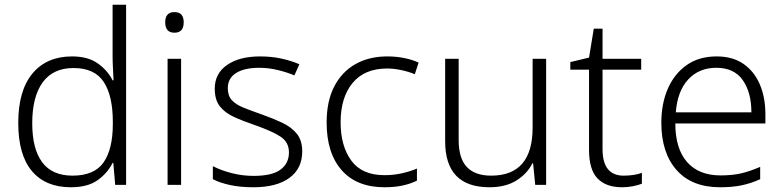

<svg xmlns="http://www.w3.org/2000/svg" viewBox="-20 -780 3305 810"><path d="M279 10Q172 10 114.5 -58.5Q57 -127 57 -261Q57 -398 117 -470Q177 -542 284 -542Q351 -542 392.5 -512.5Q434 -483 455 -441H459Q458 -464 456.5 -492.5Q455 -521 455 -545V-760H512V0H466L458 -93H455Q434 -50 392 -20Q350 10 279 10ZM286 -39Q378 -39 417 -95Q456 -151 456 -257V-266Q456 -376 417.5 -434.5Q379 -493 290 -493Q204 -493 160 -432.5Q116 -372 116 -260Q116 -152 158 -95.5Q200 -39 286 -39Z M716 -729Q755 -729 755 -686Q755 -642 716 -642Q677 -642 677 -686Q677 -729 716 -729ZM744 -532V0H687V-532Z M1255 -141Q1255 -69 1201 -29.5Q1147 10 1049 10Q993 10 950 0.5Q907 -9 878 -24V-79Q913 -61 958 -49.5Q1003 -38 1050 -38Q1128 -38 1163.5 -64.5Q1199 -91 1199 -137Q1199 -181 1162 -204.5Q1125 -228 1053 -253Q1003 -270 965.5 -287.5Q928 -305 907 -332Q886 -359 886 -406Q886 -470 938 -506Q990 -542 1077 -542Q1125 -542 1166.5 -533Q1208 -524 1243 -509L1222 -462Q1191 -475 1152 -484.5Q1113 -494 1074 -494Q1011 -494 976 -472Q941 -450 941 -408Q941 -376 958 -357.5Q975 -339 1007 -326Q1039 -313 1085 -297Q1133 -280 1171 -262Q1209 -244 1232 -216Q1255 -188 1255 -141Z M1602 10Q1485 10 1421.5 -62Q1358 -134 1358 -263Q1358 -353 1390 -415Q1422 -477 1479.5 -509.5Q1537 -542 1614 -542Q1652 -542 1686 -535Q1720 -528 1746 -516L1730 -467Q1703 -478 1672 -484.5Q1641 -491 1613 -491Q1518 -491 1467.5 -430Q1417 -369 1417 -264Q1417 -164 1462 -102.5Q1507 -41 1602 -41Q1641 -41 1676 -49Q1711 -57 1739 -69V-18Q1713 -5 1679.5 2.5Q1646 10 1602 10Z M2284 -532V0H2238L2229 -91H2226Q2204 -47 2158.5 -18.5Q2113 10 2045 10Q1858 10 1858 -184V-532H1915V-189Q1915 -112 1949.5 -75.5Q1984 -39 2052 -39Q2227 -39 2227 -242V-532Z M2611 -39Q2633 -39 2653 -42Q2673 -45 2688 -51V-5Q2673 1 2651 5.5Q2629 10 2604 10Q2537 10 2501 -27Q2465 -64 2465 -148V-486H2386V-518L2465 -537L2485 -659H2522V-532H2685V-486H2522V-151Q2522 -39 2611 -39Z M3003 -542Q3071 -542 3116.5 -510.5Q3162 -479 3185.5 -424Q3209 -369 3209 -298V-259H2829Q2829 -153 2878.5 -96.5Q2928 -40 3020 -40Q3069 -40 3106 -48.5Q3143 -57 3187 -76V-24Q3147 -6 3108 2Q3069 10 3018 10Q2898 10 2834 -63Q2770 -136 2770 -262Q2770 -343 2797.5 -406Q2825 -469 2877 -505.5Q2929 -542 3003 -542ZM3002 -494Q2929 -494 2883.5 -445Q2838 -396 2831 -306H3150Q3150 -390 3113.5 -442Q3077 -494 3002 -494Z"/></svg>

Font: Noto Sans Lao Light
Style: Regular
Weight: 300
Designer: Monotype Design Team
Foundry: Monotype Imaging Inc.
Version: Version 2.003; ttfautohint (v1.8.4.7-5d5b)